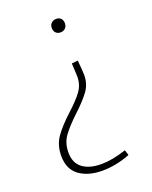

<svg xmlns="http://www.w3.org/2000/svg" viewBox="-133 -598 673 849"><g transform="rotate(-20 203.0 -173.5)"><path d="M236 -461Q222 -461 213.5 -469.5Q205 -478 205 -493Q205 -507 214.5 -515.5Q224 -524 237 -524Q251 -524 259 -515.5Q267 -507 267 -493Q267 -478 258 -469.5Q249 -461 236 -461ZM264 -318Q269 -266 269 -248Q269 -207 246.5 -175.5Q224 -144 179 -102Q132 -58 109 -26Q86 6 86 50Q86 100 118.5 124Q151 148 206 148Q258 148 324 126L332 151Q265 177 201 177Q134 177 92.5 146.5Q51 116 51 54Q51 3 76.5 -33.5Q102 -70 151 -115Q195 -155 216.5 -184.5Q238 -214 238 -253Q238 -261 235 -315Z"/></g></svg>

Font: Bitter Pro ExtraLight
Style: Regular
Weight: 275
Designer: Sol Matas, and Bitter project Authors
Foundry: Sol Matas
Version: Version 1.010